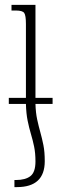

<svg xmlns="http://www.w3.org/2000/svg" viewBox="-20 -512 250 785"><path d="M16 -112H86V-414Q86 -449 79 -459Q72 -469 45 -469H27V-492H125V-112H195V-87H125Q126 -51 132 -23.5Q138 4 145 29Q152 54 157.5 81.5Q163 109 163 147Q163 253 49 253H39V224H45Q84 224 104.5 208Q125 192 125 148Q125 114 119.5 87.5Q114 61 106.5 36Q99 11 93 -18.5Q87 -48 86 -87H16Z"/></svg>

Font: Noto Serif Armenian SemiCondensed ExtraLight
Style: Regular
Weight: 200
Width: 4
Designer: Monotype Design Team
Foundry: Monotype Imaging Inc.
Version: Version 2.008; ttfautohint (v1.8.4.7-5d5b)